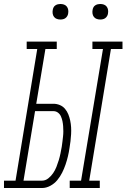

<svg xmlns="http://www.w3.org/2000/svg" viewBox="-63 -944 635 964"><path d="M287 0V-37H344L454 -698H401V-735H552V-698H494L385 -37H438V0ZM-43 0V-37H15L124 -698H71V-735H222V-698H165L119 -423H205Q222 -423 237.5 -416.5Q253 -410 263.5 -397.5Q274 -385 280 -370Q286 -355 289.5 -338.5Q293 -322 294 -305Q295 -288 294 -270.5Q293 -253 291 -235.5Q289 -218 286 -201Q283 -180 278 -159Q273 -138 266 -117.5Q259 -97 249 -77Q239 -57 224.5 -39.5Q210 -22 189.5 -11Q169 0 148 0ZM55 -37H148Q165 -37 179.5 -48.5Q194 -60 204 -75Q214 -90 220.5 -106.5Q227 -123 232 -139.5Q237 -156 240.5 -173Q244 -190 247 -207Q249 -220 250.5 -233Q252 -246 253.5 -259Q255 -272 255 -285Q255 -298 254 -311Q253 -324 250.5 -336Q248 -348 243 -359.5Q238 -371 228 -378.5Q218 -386 205 -386H113ZM440 -846Q431 -846 422.5 -849Q414 -852 408.5 -859Q403 -866 401.5 -875.5Q400 -885 402 -895Q403 -901 406 -907Q409 -913 415 -917Q421 -921 427.5 -922.5Q434 -924 440 -924Q450 -924 458.5 -921Q467 -918 472.5 -911Q478 -904 479.5 -894.5Q481 -885 479 -875Q478 -869 474.5 -863Q471 -857 465.5 -853Q460 -849 453.5 -847.5Q447 -846 440 -846ZM240 -846Q231 -846 222.5 -849Q214 -852 208.5 -859Q203 -866 201.5 -875.5Q200 -885 202 -895Q203 -901 206 -907Q209 -913 215 -917Q221 -921 227.5 -922.5Q234 -924 240 -924Q250 -924 258.5 -921Q267 -918 272.5 -911Q278 -904 279.5 -894.5Q281 -885 279 -875Q278 -869 274.5 -863Q271 -857 265.5 -853Q260 -849 253.5 -847.5Q247 -846 240 -846Z"/></svg>

Font: Iosevka Curly Slab XLtObl
Style: Regular
Weight: 200
Italic angle: -9°
Monospace: yes
Designer: Belleve Invis
Foundry: Belleve Invis
Version: Version 11.1.0; ttfautohint (v1.8.3)